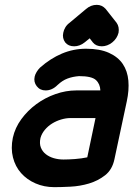

<svg xmlns="http://www.w3.org/2000/svg" viewBox="-20 -762 550 792"><path d="M335 -725Q355 -742 379 -742Q401 -742 416 -725L461 -668Q473 -651 469 -627Q463 -603 443 -587Q433 -579 422 -575Q411 -571 400 -571Q376 -571 363 -587L350 -604L329 -587Q319 -579 308 -575Q297 -571 286 -571Q262 -571 249 -587Q236 -605 241 -627Q243 -638 249.5 -649Q256 -660 267 -668ZM394 -389Q393 -416 375.5 -432Q358 -448 306 -448Q280 -446 258.5 -438Q237 -430 217 -411Q195 -389 168 -389Q145 -389 131.5 -406.5Q118 -424 123 -446Q125 -455 131 -465Q137 -475 145 -483Q188 -521 235.5 -541Q283 -561 335 -561Q392 -561 429.5 -544Q467 -527 486.5 -498Q506 -469 509.5 -429.5Q513 -390 503 -344L452 -105Q443 -62 413.5 -39Q384 -16 347 -5Q310 6 271 8Q232 10 204 10Q162 10 126.5 -5.5Q91 -21 67 -48Q43 -75 33.5 -112.5Q24 -150 33 -194Q42 -235 68 -270.5Q94 -306 130 -332.5Q166 -359 209 -374Q252 -389 294 -389ZM374 -275H270Q252 -275 232 -269Q212 -263 195 -252.5Q178 -242 165 -226.5Q152 -211 147 -193Q142 -170 148.5 -153.5Q155 -137 169 -126Q183 -115 202 -109.5Q221 -104 242 -104Q263 -104 289.5 -106Q316 -108 340 -113Z"/></svg>

Font: VDS
Style: Bold Italic
Weight: 700
Designer: artmaker
Foundry: artmaker
Version: Version 1.000 2009 initial release